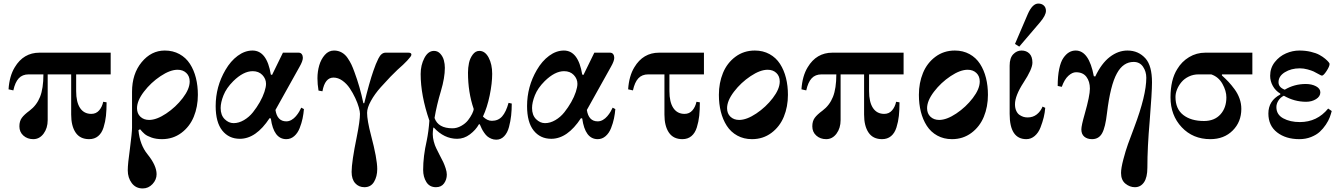

<svg xmlns="http://www.w3.org/2000/svg" viewBox="-20 -770 7548 1079"><path d="M28 -268Q33 -343 63 -392Q112 -474 202 -474H602V-352H408V-258Q408 -196 430 -163Q452 -130 493 -130Q520 -130 537 -149.5Q554 -169 560 -198L579 -195Q579 -152 575.5 -119Q572 -86 562 -54Q552 -22 531.5 -5Q511 12 481 12Q430 12 405 -25Q380 -62 380 -126V-352H248V-95Q248 -50 225 -19Q202 12 167 12Q134 12 111.5 -8Q89 -28 89 -60Q89 -89 102.5 -107.5Q116 -126 146 -148Q186 -178 205 -225.5Q224 -273 224 -352H141Q106 -352 85.5 -330Q65 -308 55 -262Z M750 -162Q750 -132 769 -114Q788 -96 818 -96Q860 -96 914 -132Q968 -168 1007 -219Q1046 -270 1046 -312Q1046 -342 1027 -360Q1008 -378 978 -378Q936 -378 882 -342Q828 -306 789 -255Q750 -204 750 -162ZM698 187Q698 151 710 67Q722 -26 722 -52V-254Q722 -355 776 -420.5Q830 -486 906 -486Q952 -486 988.5 -466Q1025 -446 1047.5 -411Q1070 -376 1081 -332Q1092 -288 1092 -237Q1092 -170 1069 -114Q1046 -58 999 -23Q952 12 890 12Q857 12 831.5 3Q806 -6 793.5 -16.5Q781 -27 767 -44L758 -38Q766 44 809 97Q860 160 860 209Q860 240 837 264.5Q814 289 782 289Q743 289 720.5 259Q698 229 698 187Z M1192 -174Q1192 -283 1247 -377Q1276 -427 1316 -456.5Q1356 -486 1399 -486Q1480 -486 1502 -351L1509 -349L1570 -474H1658Q1670 -474 1676 -465.5Q1682 -457 1682 -445Q1682 -427 1663 -394L1528 -152Q1538 -88 1589 -88Q1604 -88 1618 -96Q1632 -104 1643 -117Q1654 -130 1661 -142Q1668 -154 1673 -165L1688 -157Q1686 -131 1680.5 -104.5Q1675 -78 1664 -50Q1653 -22 1633.5 -5Q1614 12 1589 12Q1518 12 1502 -104L1495 -106Q1419 10 1328 10Q1266 10 1229 -36.5Q1192 -83 1192 -174ZM1220 -163Q1220 -123 1242.5 -100.5Q1265 -78 1293 -78Q1322 -78 1351 -95Q1380 -112 1401.5 -139Q1423 -166 1440 -196Q1457 -226 1466 -253.5Q1475 -281 1475 -299Q1475 -327 1454.5 -348.5Q1434 -370 1400 -370Q1348 -370 1291 -314Q1252 -275 1236 -234.5Q1220 -194 1220 -163Z M1764 -330Q1764 -368 1774 -402.5Q1784 -437 1805.5 -461.5Q1827 -486 1857 -486Q1881 -486 1900.5 -475Q1920 -464 1933.5 -444Q1947 -424 1955 -407Q1963 -390 1972 -365Q2003 -282 2022 -190H2027Q2056 -308 2078 -371Q2086 -394 2092 -409Q2098 -424 2106.5 -441Q2115 -458 2125 -466Q2135 -474 2147 -474H2275Q2292 -474 2292 -463Q2292 -458 2286 -450Q2280 -442 2268 -429Q2256 -416 2245 -406Q2234 -396 2214 -378Q2196 -361 2175 -339.5Q2154 -318 2120 -280Q2086 -242 2064.5 -203Q2043 -164 2043 -136Q2043 -94 2065 -10Q2100 122 2100 180Q2100 222 2082 252Q2064 282 2028 282Q1996 282 1976 259.5Q1956 237 1956 196Q1956 140 1985 -1Q2003 -91 2003 -130Q2003 -143 1996.5 -166.5Q1990 -190 1976.5 -219Q1963 -248 1945.5 -274Q1928 -300 1904 -317Q1880 -334 1854 -334Q1806 -334 1792 -257L1770 -261Q1764 -297 1764 -330Z M2344 -354Q2344 -404 2365 -444Q2386 -484 2419 -484Q2440 -484 2454.5 -468Q2469 -452 2474.5 -431Q2480 -410 2480 -389Q2480 -333 2458 -259Q2434 -179 2422 -107Q2442 -49 2523 -49Q2548 -49 2572 -62.5Q2596 -76 2610 -94Q2624 -112 2633 -130Q2642 -148 2642 -158Q2610 -251 2610 -362Q2610 -389 2615.5 -415.5Q2621 -442 2636.5 -463Q2652 -484 2674 -484Q2706 -484 2726 -446.5Q2746 -409 2746 -355Q2746 -302 2732 -234Q2718 -166 2694 -115Q2718 -91 2744 -91Q2780 -91 2802 -116Q2824 -141 2838 -192L2856 -188Q2856 -152 2852.5 -120.5Q2849 -89 2840.5 -56.5Q2832 -24 2813.5 -4.5Q2795 15 2769 15Q2754 15 2741 9.5Q2728 4 2719 -3.5Q2710 -11 2701 -24Q2692 -37 2687.5 -46.5Q2683 -56 2676 -72L2671 -71Q2654 -40 2621 -15Q2588 10 2549 10Q2476 10 2418 -53L2415 -52Q2412 -31 2412 -16Q2412 4 2418 26Q2424 48 2431 62Q2438 76 2450 100Q2464 126 2471 141Q2478 156 2484.5 176Q2491 196 2491 211Q2491 239 2475.5 260.5Q2460 282 2430 282Q2394 282 2376 253Q2358 224 2358 185Q2358 108 2378 21Q2389 -33 2393 -92Q2344 -234 2344 -354Z M2942 -174Q2942 -283 2997 -377Q3026 -427 3066 -456.5Q3106 -486 3149 -486Q3230 -486 3252 -351L3259 -349L3320 -474H3408Q3420 -474 3426 -465.5Q3432 -457 3432 -445Q3432 -427 3413 -394L3278 -152Q3288 -88 3339 -88Q3354 -88 3368 -96Q3382 -104 3393 -117Q3404 -130 3411 -142Q3418 -154 3423 -165L3438 -157Q3436 -131 3430.5 -104.5Q3425 -78 3414 -50Q3403 -22 3383.5 -5Q3364 12 3339 12Q3268 12 3252 -104L3245 -106Q3169 10 3078 10Q3016 10 2979 -36.5Q2942 -83 2942 -174ZM2970 -163Q2970 -123 2992.5 -100.5Q3015 -78 3043 -78Q3072 -78 3101 -95Q3130 -112 3151.5 -139Q3173 -166 3190 -196Q3207 -226 3216 -253.5Q3225 -281 3225 -299Q3225 -327 3204.5 -348.5Q3184 -370 3150 -370Q3098 -370 3041 -314Q3002 -275 2986 -234.5Q2970 -194 2970 -163Z M3510 -268Q3515 -343 3545 -392Q3594 -474 3684 -474H3936V-352H3742V-258Q3742 -196 3764 -163Q3786 -130 3827 -130Q3854 -130 3871 -149.5Q3888 -169 3894 -198L3913 -195Q3913 -152 3909.5 -119Q3906 -86 3896 -54Q3886 -22 3865.5 -5Q3845 12 3815 12Q3764 12 3739 -25Q3714 -62 3714 -126V-352H3623Q3588 -352 3567.5 -330Q3547 -308 3537 -262Z M4066 -162Q4066 -132 4085 -114Q4104 -96 4134 -96Q4176 -96 4230 -132Q4284 -168 4323 -219Q4362 -270 4362 -312Q4362 -342 4343 -360Q4324 -378 4294 -378Q4252 -378 4198 -342Q4144 -306 4105 -255Q4066 -204 4066 -162ZM4020 -237Q4020 -304 4043 -360Q4066 -416 4113 -451Q4160 -486 4222 -486Q4268 -486 4304.5 -466Q4341 -446 4363.5 -411Q4386 -376 4397 -332Q4408 -288 4408 -237Q4408 -170 4385 -114Q4362 -58 4315 -23Q4268 12 4206 12Q4160 12 4123.5 -8Q4087 -28 4064.5 -63Q4042 -98 4031 -142Q4020 -186 4020 -237Z M4484 -268Q4489 -343 4519 -392Q4568 -474 4658 -474H5058V-352H4864V-258Q4864 -196 4886 -163Q4908 -130 4949 -130Q4976 -130 4993 -149.5Q5010 -169 5016 -198L5035 -195Q5035 -152 5031.5 -119Q5028 -86 5018 -54Q5008 -22 4987.5 -5Q4967 12 4937 12Q4886 12 4861 -25Q4836 -62 4836 -126V-352H4704V-95Q4704 -50 4681 -19Q4658 12 4623 12Q4590 12 4567.5 -8Q4545 -28 4545 -60Q4545 -89 4558.5 -107.5Q4572 -126 4602 -148Q4642 -178 4661 -225.5Q4680 -273 4680 -352H4597Q4562 -352 4541.5 -330Q4521 -308 4511 -262Z M5190 -162Q5190 -132 5209 -114Q5228 -96 5258 -96Q5300 -96 5354 -132Q5408 -168 5447 -219Q5486 -270 5486 -312Q5486 -342 5467 -360Q5448 -378 5418 -378Q5376 -378 5322 -342Q5268 -306 5229 -255Q5190 -204 5190 -162ZM5144 -237Q5144 -304 5167 -360Q5190 -416 5237 -451Q5284 -486 5346 -486Q5392 -486 5428.5 -466Q5465 -446 5487.5 -411Q5510 -376 5521 -332Q5532 -288 5532 -237Q5532 -170 5509 -114Q5486 -58 5439 -23Q5392 12 5330 12Q5284 12 5247.5 -8Q5211 -28 5188.5 -63Q5166 -98 5155 -142Q5144 -186 5144 -237Z M5654 -130V-401Q5654 -444 5674 -465Q5694 -486 5721 -486Q5748 -486 5765 -469Q5782 -452 5782 -418Q5782 -382 5732 -306Q5684 -232 5684 -184Q5684 -163 5691 -147.5Q5698 -132 5709 -124.5Q5720 -117 5731 -113.5Q5742 -110 5755 -110Q5785 -110 5806.5 -127Q5828 -144 5839 -171L5854 -164Q5852 -137 5845.5 -110.5Q5839 -84 5827.5 -54Q5816 -24 5795 -6Q5774 12 5748 12Q5654 12 5654 -130ZM5684 -523 5756 -691Q5782 -750 5815 -750Q5834 -750 5846 -739Q5858 -728 5858 -709Q5858 -684 5825 -645L5708 -508Z M5924 -287Q5924 -342 5932.5 -382.5Q5941 -423 5956 -444.5Q5971 -466 5988 -476Q6005 -486 6025 -486Q6100 -486 6127 -342L6135 -340Q6170 -414 6217 -450Q6264 -486 6316 -486Q6378 -486 6418 -441Q6454 -400 6454 -307Q6454 -252 6441 -90Q6428 58 6428 172Q6428 227 6409 254.5Q6390 282 6358 282Q6329 282 6304.5 262Q6280 242 6280 202Q6280 175 6293 125.5Q6306 76 6319 40Q6332 4 6354 -54Q6422 -234 6422 -333Q6422 -368 6403.5 -395Q6385 -422 6351 -422Q6292 -422 6257 -358Q6220 -292 6201 -134Q6192 -54 6173.5 -21Q6155 12 6117 12Q6090 12 6073.5 -2Q6057 -16 6057 -43Q6057 -64 6076 -130Q6105 -232 6105 -272Q6105 -312 6085.5 -338Q6066 -364 6027 -364Q6006 -364 5984 -344Q5962 -324 5947 -282Z M6558 -223Q6558 -322 6596 -382Q6621 -424 6662.5 -449Q6704 -474 6754 -474H7018V-352H6847V-346Q6868 -327 6884 -310Q6900 -293 6918 -268.5Q6936 -244 6946 -216Q6956 -188 6956 -158Q6956 -85 6907.5 -36.5Q6859 12 6782 12Q6684 12 6621 -55Q6558 -122 6558 -223ZM6586 -225Q6586 -158 6629.5 -124Q6673 -90 6746 -90Q6805 -90 6838.5 -127Q6872 -164 6872 -223Q6872 -259 6850 -298.5Q6828 -338 6787 -352H6716Q6686 -352 6661 -340Q6636 -328 6620 -309Q6604 -290 6595 -268Q6586 -246 6586 -225Z M7108 -132Q7108 -204 7175 -239V-244Q7148 -260 7133 -287Q7118 -314 7118 -344Q7118 -388 7144 -421Q7170 -454 7207 -470Q7244 -486 7282 -486Q7316 -486 7346 -479Q7376 -472 7395 -461.5Q7414 -451 7427 -440Q7440 -429 7446 -421.5Q7452 -414 7452 -411Q7452 -397 7435 -371Q7418 -345 7409 -345Q7405 -345 7393 -352Q7374 -363 7362 -368.5Q7350 -374 7328 -380Q7306 -386 7285 -386Q7236 -386 7200.5 -364Q7165 -342 7165 -308Q7165 -279 7200 -266Q7254 -298 7318 -298Q7352 -298 7376 -285Q7400 -272 7400 -251Q7400 -228 7376 -213Q7352 -198 7320 -198Q7254 -198 7195 -232Q7176 -223 7164.5 -205Q7153 -187 7153 -168Q7153 -126 7191.5 -105Q7230 -84 7285 -84Q7382 -84 7444 -160L7464 -146Q7460 -130 7453 -111Q7446 -92 7431 -69.5Q7416 -47 7397 -29.5Q7378 -12 7348 0Q7318 12 7282 12Q7206 12 7157 -26Q7108 -64 7108 -132Z"/></svg>

Font: Old Standard TT
Style: Bold
Weight: 700
Designer: Alexey Kryukov <alexios@thessalonica.org.ru>
Version: Version 2.2